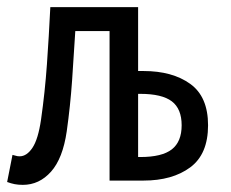

<svg xmlns="http://www.w3.org/2000/svg" viewBox="-27 -506 647 538"><path d="M37 12Q24 12 14 10Q4 8 -7 4L8 -72Q13 -71 17.5 -69.5Q22 -68 28 -68Q48 -68 64 -92Q80 -116 88 -171Q99 -248 104.5 -326Q110 -404 114 -486H360V-307H375Q456 -307 506 -271Q556 -235 556 -155Q556 -74 506 -37Q456 0 375 0H280V-419H184Q180 -352 175 -280.5Q170 -209 160 -138Q149 -62 116 -25Q83 12 37 12ZM360 -66H366Q427 -66 454.5 -87.5Q482 -109 482 -155Q482 -201 454.5 -222Q427 -243 366 -243H360Z"/></svg>

Font: SauceCodePro NFM
Style: Regular
Weight: 400
Monospace: yes
Designer: Paul D. Hunt, Teo Tuominen
Foundry: Adobe
Version: Version 2.042;hotconv 1.1.0;makeotfexe 2.6.0;Nerd Fonts 3.3.